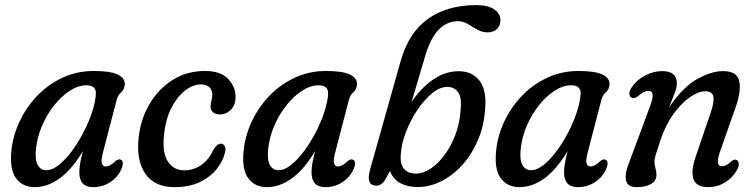

<svg xmlns="http://www.w3.org/2000/svg" viewBox="-20 -742 3036 771"><path d="M393 -128Q378.5 -73.5 405 -73.5Q421 -73.5 442.5 -94Q455.5 -105 464 -101Q480.5 -95 467.5 -63Q453 -30.5 422.5 -10.5Q392 9.5 354 9.5Q298.5 9.5 298.5 -50Q298.5 -65.5 301.5 -84.2Q304.5 -103 313 -135.5Q269.5 -62.5 220.5 -26.5Q171.5 9.5 119 9.5Q71.5 9.5 45 -25.5Q18.5 -60.5 25.5 -133Q30.5 -192.5 56.8 -250.2Q83 -308 127 -354.8Q171 -401.5 229.5 -429.2Q288 -457 357 -457Q423 -457 453 -442.5Q483 -428 481 -401.5Q479 -382 466.5 -371.5Q454 -361 448.5 -341ZM124.5 -144.5Q119.5 -100 131.5 -79.2Q143.5 -58.5 166 -58.5Q190 -58.5 216.5 -79.8Q243 -101 268.5 -135.2Q294 -169.5 315.2 -210.5Q336.5 -251.5 349.8 -291.8Q363 -332 365 -364.5Q367 -399.5 327 -399.5Q294.5 -399.5 261 -378Q227.5 -356.5 198.2 -320Q169 -283.5 149.2 -238Q129.5 -192.5 124.5 -144.5Z M787.5 -403Q755.5 -403 724 -379Q692.5 -355 669.5 -311.2Q646.5 -267.5 639.5 -208.5Q630 -132.5 653 -95.2Q676 -58 720.5 -58Q756.5 -58 787.2 -78.8Q818 -99.5 837 -141Q844 -151.5 851 -158.2Q858 -165 867 -165Q877 -165 882.8 -154.8Q888.5 -144.5 882 -124Q873.5 -91.5 848.2 -60.8Q823 -30 781.2 -10.2Q739.5 9.5 680.5 9.5Q600 9.5 562.8 -45.5Q525.5 -100.5 537.5 -195.5Q546 -266.5 581.5 -326Q617 -385.5 673.8 -421.2Q730.5 -457 803 -457Q866 -457 896 -425.2Q926 -393.5 926 -352.5Q925.5 -319.5 906.8 -301Q888 -282.5 862.5 -282.5Q845 -282.5 835 -291.5Q825 -300.5 825.5 -315Q825.5 -326 829 -337.2Q832.5 -348.5 832.5 -361.5Q832.5 -380.5 820.5 -391.8Q808.5 -403 787.5 -403Z M1325.5 -128Q1311 -73.5 1337.5 -73.5Q1353.5 -73.5 1375 -94Q1388 -105 1396.5 -101Q1413 -95 1400 -63Q1385.5 -30.5 1355 -10.5Q1324.5 9.5 1286.5 9.5Q1231 9.5 1231 -50Q1231 -65.5 1234 -84.2Q1237 -103 1245.5 -135.5Q1202 -62.5 1153 -26.5Q1104 9.5 1051.5 9.5Q1004 9.5 977.5 -25.5Q951 -60.5 958 -133Q963 -192.5 989.2 -250.2Q1015.5 -308 1059.5 -354.8Q1103.5 -401.5 1162 -429.2Q1220.5 -457 1289.5 -457Q1355.5 -457 1385.5 -442.5Q1415.5 -428 1413.5 -401.5Q1411.5 -382 1399 -371.5Q1386.5 -361 1381 -341ZM1057 -144.5Q1052 -100 1064 -79.2Q1076 -58.5 1098.5 -58.5Q1122.5 -58.5 1149 -79.8Q1175.5 -101 1201 -135.2Q1226.5 -169.5 1247.8 -210.5Q1269 -251.5 1282.2 -291.8Q1295.5 -332 1297.5 -364.5Q1299.5 -399.5 1259.5 -399.5Q1227 -399.5 1193.5 -378Q1160 -356.5 1130.8 -320Q1101.5 -283.5 1081.8 -238Q1062 -192.5 1057 -144.5Z M1687.5 -517.5 1632.5 -331.5Q1668.5 -387 1717.8 -421.5Q1767 -456 1822 -456Q1876 -456 1905 -418.5Q1934 -381 1928.5 -310.5Q1925 -242 1901 -183.8Q1877 -125.5 1838.8 -82.2Q1800.5 -39 1753.5 -15Q1706.5 9 1657 9Q1616 9 1587.2 -6.8Q1558.5 -22.5 1546 -55L1523 -14.5Q1517 -6.5 1508.8 -1.5Q1500.5 3.5 1490 3.5Q1470.5 3.5 1463.5 -12Q1456.5 -27.5 1467.5 -66.5L1588.5 -495.5Q1620.5 -610.5 1698.2 -666Q1776 -721.5 1893 -721.5Q1940.5 -721.5 1965 -704.2Q1989.5 -687 1989.5 -661Q1989.5 -639.5 1975.8 -625.8Q1962 -612 1937.5 -612Q1916 -612 1896.8 -623.2Q1877.5 -634.5 1858.5 -645.8Q1839.5 -657 1818.5 -657Q1776 -657 1742.5 -623.8Q1709 -590.5 1687.5 -517.5ZM1776 -393Q1746 -393 1714.5 -367Q1683 -341 1655.5 -299.8Q1628 -258.5 1610 -211.5Q1592 -164.5 1589.5 -123Q1586 -83 1602.2 -64Q1618.5 -45 1650 -45Q1679.5 -45 1709.8 -65.2Q1740 -85.5 1766 -120.8Q1792 -156 1809 -201.8Q1826 -247.5 1829.5 -298.5Q1835 -351.5 1819.2 -372.2Q1803.5 -393 1776 -393Z M2339.5 -128Q2325 -73.5 2351.5 -73.5Q2367.5 -73.5 2389 -94Q2402 -105 2410.5 -101Q2427 -95 2414 -63Q2399.5 -30.5 2369 -10.5Q2338.5 9.5 2300.5 9.5Q2245 9.5 2245 -50Q2245 -65.5 2248 -84.2Q2251 -103 2259.5 -135.5Q2216 -62.5 2167 -26.5Q2118 9.5 2065.5 9.5Q2018 9.5 1991.5 -25.5Q1965 -60.5 1972 -133Q1977 -192.5 2003.2 -250.2Q2029.5 -308 2073.5 -354.8Q2117.5 -401.5 2176 -429.2Q2234.5 -457 2303.5 -457Q2369.5 -457 2399.5 -442.5Q2429.5 -428 2427.5 -401.5Q2425.5 -382 2413 -371.5Q2400.5 -361 2395 -341ZM2071 -144.5Q2066 -100 2078 -79.2Q2090 -58.5 2112.5 -58.5Q2136.5 -58.5 2163 -79.8Q2189.5 -101 2215 -135.2Q2240.5 -169.5 2261.8 -210.5Q2283 -251.5 2296.2 -291.8Q2309.5 -332 2311.5 -364.5Q2313.5 -399.5 2273.5 -399.5Q2241 -399.5 2207.5 -378Q2174 -356.5 2144.8 -320Q2115.5 -283.5 2095.8 -238Q2076 -192.5 2071 -144.5Z M2517.5 -349.5Q2508.5 -352.5 2507.5 -364.2Q2506.5 -376 2515.5 -389.5Q2535 -420 2569.5 -438.2Q2604 -456.5 2639 -456.5Q2698 -456.5 2698 -407.5Q2698 -391 2689.5 -368.8Q2681 -346.5 2666.5 -310Q2720 -390.5 2778 -423.5Q2836 -456.5 2884 -456.5Q2940.5 -456.5 2948.8 -415Q2957 -373.5 2931.5 -304L2872.5 -136.5Q2850 -74.5 2879 -74.5Q2887 -74.5 2895.5 -78.5Q2904 -82.5 2916 -93.5Q2929.5 -104.5 2938 -99.5Q2945 -96.5 2946.5 -85.8Q2948 -75 2940 -60Q2921.5 -27.5 2890.8 -9Q2860 9.5 2824 9.5Q2776.5 9.5 2765 -22.2Q2753.5 -54 2773 -111L2834 -290Q2849.5 -336 2844.2 -355.8Q2839 -375.5 2812.5 -375.5Q2785 -375.5 2750.5 -351.8Q2716 -328 2684.2 -284Q2652.5 -240 2632 -179Q2618 -137 2613 -120.2Q2608 -103.5 2608 -92Q2608 -79.5 2612 -67Q2616 -54.5 2616 -39.5Q2616 -16.5 2594.5 -3.5Q2573 9.5 2536 9.5Q2466 9.5 2508.5 -95L2587.5 -308Q2602.5 -346 2600.8 -361.5Q2599 -377 2583 -377Q2566.5 -377 2543 -356.5Q2527 -344.5 2517.5 -349.5Z"/></svg>

Font: Fraunces 72pt S100
Style: Italic
Weight: 400
Italic angle: -16°
Version: Version 1.000; ttfautohint (v1.8.3)